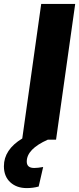

<svg xmlns="http://www.w3.org/2000/svg" viewBox="-114 -715 405 983"><path d="M271 -695 173 0H131Q23 48 23 112Q23 145 61 145Q79 145 107 140L84 240Q55 248 23 248Q-29 248 -61.5 218Q-94 188 -94 136Q-94 51 0 -6L97 -695Z"/></svg>

Font: Fira Sans Extra Condensed ExtraBold
Style: Italic
Weight: 800
Width: 3
Italic angle: -8°
Designer: Carrois Corporate & Edenspiekermann AG
Foundry: Carrois Corporate GbR & Edenspiekermann AG
Version: Version 4.203